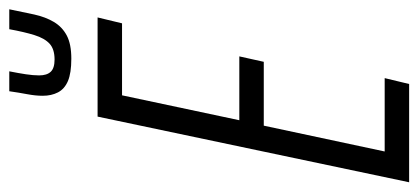

<svg xmlns="http://www.w3.org/2000/svg" viewBox="-270 -654 923 424"><g transform="rotate(-90 192.0 -441.5)"><path d="M2 0 147 -688H366L353 -634H194L139 -375H280L268 -321H127L70 -54H232L219 0ZM275 -746Q243 -746 225.5 -753.5Q208 -761 200.5 -775.5Q193 -790 193 -809Q193 -825 196.5 -843.5Q200 -862 203 -883H247Q243 -863 240.5 -846.5Q238 -830 238 -817Q238 -800 246 -791.5Q254 -783 273 -783Q296 -783 308 -794Q320 -805 327 -827.5Q334 -850 340 -883H384Q378 -853 372.5 -828Q367 -803 356 -784.5Q345 -766 326 -756Q307 -746 275 -746Z"/></g></svg>

Font: Saira UltraCondensed
Style: Italic
Weight: 400
Width: 1
Italic angle: -12°
Designer: Hector Gatti with collaboration of the Omnibus-Type team
Foundry: Omnibus-Type
Version: Version 1.101